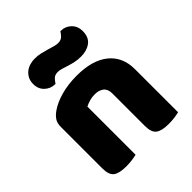

<svg xmlns="http://www.w3.org/2000/svg" viewBox="-201 -849 984 984"><g transform="rotate(-45 291.5 -356.5)"><path d="M530 -1Q519 2 498.5 5Q478 8 454 8Q404 8 382 -8.5Q360 -25 360 -72V-308Q360 -339 341.5 -353.5Q323 -368 293 -368Q273 -368 255.5 -363Q238 -358 222 -350V-1Q211 2 190.5 5Q170 8 146 8Q96 8 74 -8.5Q52 -25 52 -72V-373Q52 -400 63.5 -417Q75 -434 95 -448Q129 -472 180.5 -486.5Q232 -501 295 -501Q408 -501 469 -451.5Q530 -402 530 -313ZM205 -715Q226 -715 246 -710.5Q266 -706 284.5 -700.5Q303 -695 318.5 -690.5Q334 -686 346 -686Q368 -686 380 -699Q392 -712 397 -721H401Q433 -721 456 -698.5Q479 -676 479 -641Q479 -596 451 -575Q423 -554 381 -554Q357 -554 336.5 -558.5Q316 -563 299 -568.5Q282 -574 267 -578.5Q252 -583 240 -583Q218 -583 206.5 -570.5Q195 -558 189 -548H185Q154 -548 130.5 -570Q107 -592 107 -628Q107 -650 115.5 -666.5Q124 -683 138 -694Q152 -705 169.5 -710Q187 -715 205 -715Z"/></g></svg>

Font: Baloo Da 2 ExtraBold
Style: Regular
Weight: 800
Designer: Noopur Datye, Sulekha Rajkumar and Ek Type
Foundry: Ek Type
Version: Version 1.640;hotconv 1.0.111;makeotfexe 2.5.65597; ttfautoh